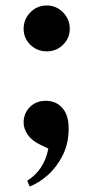

<svg xmlns="http://www.w3.org/2000/svg" viewBox="-20 -520 340 699"><path d="M150 -333Q115 -333 90.5 -357Q66 -381 66 -415Q66 -450 90.5 -475Q115 -500 150 -500Q185 -500 209.5 -475Q234 -450 234 -415Q234 -381 209.5 -357Q185 -333 150 -333ZM88 159 79 138Q141 99 156 21L125 6Q96 -8 81 -29.5Q66 -51 66 -74Q66 -107 88.5 -130Q111 -153 147 -153Q184 -153 207 -127Q230 -101 230 -52Q230 2 208.5 45Q187 88 154.5 117Q122 146 88 159Z"/></svg>

Font: DM Serif Text
Style: Regular
Weight: 400
Designer: Colophon Foundry, Frank Grießhammer
Foundry: Colophon Foundry
Version: Version 5.200; ttfautohint (v1.8.3)